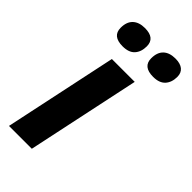

<svg xmlns="http://www.w3.org/2000/svg" viewBox="-235 -812 873 873"><g transform="rotate(45 201.0 -376.0)"><path d="M165 0H18.1L133.8 -545.9H280.8ZM61.5 -674.8Q61.5 -712.9 82.3 -732.4Q103 -752 140.6 -752Q205.6 -752 205.6 -699.2Q205.6 -663.6 186.5 -642.3Q167.5 -621.1 127.4 -621.1Q61.5 -621.1 61.5 -674.8ZM257.8 -674.8Q257.8 -712.9 278.3 -732.4Q298.8 -752 336.9 -752Q368.7 -752 385.3 -738.3Q401.9 -724.6 401.9 -699.2Q401.9 -663.6 382.6 -642.3Q363.3 -621.1 323.7 -621.1Q257.8 -621.1 257.8 -674.8Z"/></g></svg>

Font: CAA NEO Sans
Style: Bold Italic
Weight: 700
Italic angle: -12°
Version: Version 1.10